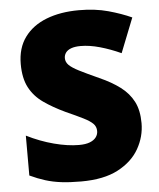

<svg xmlns="http://www.w3.org/2000/svg" viewBox="-53 -769 682 825"><g transform="rotate(-5 288.5 -357.0)"><path d="M544 -217Q544 -159 514.5 -107Q485 -55 423.5 -22.5Q362 10 264 10Q215 10 178.5 5.5Q142 1 110 -9Q78 -19 44 -35V-207Q102 -178 161 -162.5Q220 -147 268 -147Q297 -147 315 -154Q333 -161 342 -173Q351 -185 351 -200Q351 -219 338 -232Q325 -245 297 -259Q269 -273 222 -294Q169 -319 130 -346.5Q91 -374 70 -414Q49 -454 49 -515Q49 -584 83 -630.5Q117 -677 177.5 -700.5Q238 -724 318 -724Q388 -724 444 -708.5Q500 -693 544 -673L485 -524Q439 -545 394.5 -557.5Q350 -570 312 -570Q287 -570 271 -564Q255 -558 247.5 -547.5Q240 -537 240 -524Q240 -507 253 -494Q266 -481 296.5 -465.5Q327 -450 380 -426Q432 -403 468.5 -375.5Q505 -348 524.5 -310.5Q544 -273 544 -217Z"/></g></svg>

Font: Noto Sans Hebrew Thin Black
Style: Regular
Weight: 900
Version: Version 3.001